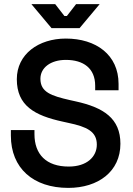

<svg xmlns="http://www.w3.org/2000/svg" viewBox="-20 -902 650 936"><path d="M351 -882 306 -824H294L249 -882H133L231 -765H368L466 -882ZM301 -714C168 -714 62 -638 62 -516C62 -387 148 -339 286 -309L313 -303C404 -284 452 -261 452 -197C452 -138 404 -90 315 -90C205 -90 148 -150 148 -248V-268H33V-241C33 -82 142 14 313 14C459 14 567 -66 567 -201C567 -325 485 -378 348 -408L321 -414C229 -435 177 -453 177 -518C177 -572 227 -610 301 -610C387 -610 444 -569 444 -484V-462H558V-493C558 -635 448 -714 301 -714Z"/></svg>

Font: Space Text SemiBold
Style: Regular
Weight: 600
Designer: Florian Karsten (Space Text), Colophon Foundry (Space Mono)
Foundry: Florian Karsten
Version: Version 1.003;PS 001.003;hotconv 1.0.88;makeotf.lib2.5.64775